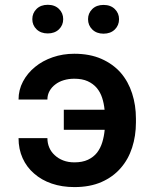

<svg xmlns="http://www.w3.org/2000/svg" viewBox="-20 -759 640 789"><path d="M285.2 -435.5Q317.9 -435.5 340.3 -425.3Q362.8 -415 377.4 -397.9Q392.1 -380.4 399.7 -357.2Q407.2 -334 409.7 -308.1H242.2V-225.6H410.2Q407.7 -198.7 400.4 -174.6Q393.1 -150.4 378.9 -131.8Q364.3 -113.3 341.3 -102.5Q318.4 -91.8 285.6 -91.8Q260.3 -91.8 240 -99.6Q219.7 -107.4 205.1 -121.1Q190.4 -134.3 182.6 -152.3Q174.8 -170.4 174.8 -191.4H56.2Q56.2 -146 73 -108.9Q89.8 -71.8 120.1 -45.9Q150.4 -19 192.6 -4.6Q234.9 9.8 285.6 9.8Q349.6 9.8 397 -11Q444.3 -31.7 476.1 -68.4Q507.3 -104 522.9 -152.3Q538.6 -200.7 538.6 -255.9V-271.5Q538.6 -326.7 522.9 -375.2Q507.3 -423.8 476.1 -460Q444.3 -496.1 396.7 -517.1Q349.1 -538.1 285.2 -538.1Q238.3 -538.1 196.5 -523.7Q154.8 -509.3 124 -483.9Q92.8 -458.5 74.5 -424.1Q56.2 -389.6 56.2 -350.1H174.8Q174.8 -369.1 183.6 -385Q192.4 -400.9 207.5 -412.1Q221.7 -423.3 241.9 -429.4Q262.2 -435.5 285.2 -435.5ZM112.8 -680.2Q112.8 -655.3 130.4 -638.4Q147.9 -621.6 176.3 -621.6Q204.6 -621.6 222.2 -638.4Q239.7 -655.3 239.7 -680.2Q239.7 -705.1 222.4 -722.2Q205.1 -739.3 176.3 -739.3Q147.5 -739.3 130.1 -722.2Q112.8 -705.1 112.8 -680.2ZM341.8 -680.2Q341.8 -654.8 359.4 -637.7Q377 -620.6 405.3 -620.6Q434.1 -620.6 451.7 -637.7Q469.2 -654.8 469.2 -680.2Q469.2 -704.6 451.9 -721.7Q434.6 -738.8 405.3 -738.8Q376.5 -738.8 359.1 -721.7Q341.8 -704.6 341.8 -680.2Z"/></svg>

Font: Roboto Mono SemiBold
Style: Regular
Weight: 600
Monospace: yes
Designer: Google
Version: Version 3.000